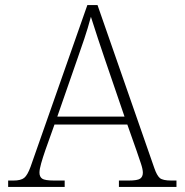

<svg xmlns="http://www.w3.org/2000/svg" viewBox="-20 -734 725 754"><path d="M12 0V-25H33Q62 -25 75 -35.5Q88 -46 100 -79L323 -714H363L586 -74Q596 -45 607.5 -35Q619 -25 653 -25H673V0H447V-25H485Q520 -25 530.5 -32.5Q541 -40 541 -56Q541 -69 533.5 -91.5Q526 -114 516 -143L480 -245H194L158 -144Q148 -115 141.5 -92Q135 -69 135 -56Q135 -40 145.5 -32.5Q156 -25 193 -25H234V0ZM285 -506 205 -276H469L391 -504Q378 -541 364.5 -583Q351 -625 337 -668Q325 -623 311 -581.5Q297 -540 285 -506Z"/></svg>

Font: Noto Serif ExtraLight
Style: Regular
Weight: 200
Designer: Monotype Design Team
Foundry: Monotype Imaging Inc.
Version: Version 2.015; ttfautohint (v1.8.4.7-5d5b)